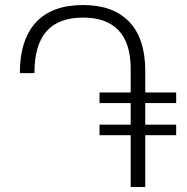

<svg xmlns="http://www.w3.org/2000/svg" viewBox="-20 -744 745 764"><path d="M558 -334V-248H681V-206H558V0H500V-206H376V-248H500V-334H376V-376H500V-470Q500 -572 452 -623Q404 -674 311 -674Q213 -674 165 -619.5Q117 -565 117 -453H59Q59 -585 122.5 -654.5Q186 -724 311 -724Q430 -724 494 -657.5Q558 -591 558 -462V-376H681V-334Z"/></svg>

Font: Noto Sans Armenian Light
Style: Regular
Weight: 300
Designer: Monotype Design team
Foundry: Monotype Imaging Inc.
Version: Version 1.000